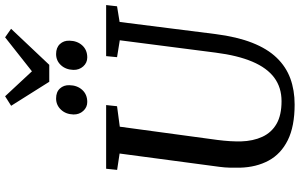

<svg xmlns="http://www.w3.org/2000/svg" viewBox="-235 -952 1197 767"><g transform="rotate(-90 363.5 -568.5)"><path d="M659.3 -689.2 610.9 -306Q599.9 -220 576.1 -159.5Q552.3 -99 516.4 -61.8Q480.5 -24.5 433.6 -7.2Q386.6 10 329.4 10Q242.2 10 187.1 -17.3Q132.1 -44.6 105.5 -93.8Q78.9 -143 77.1 -208.3Q76.8 -227.3 77.2 -247.9Q77.6 -268.5 80.5 -290L133.7 -689.2L68.3 -699.1L72.9 -743H327.3L322.7 -699.4L240.9 -688.5L188 -298.7Q184.5 -271.4 183.1 -248Q181.8 -224.6 182.1 -204.6Q183.5 -156 200.4 -119.3Q217.2 -82.6 252 -62.4Q286.9 -42.3 342.7 -42.3Q397.4 -42.3 436.6 -71.3Q475.7 -100.3 500.6 -158.8Q525.5 -217.4 536.8 -306L586.1 -688.5L518.6 -699.4L522.8 -743H726.8L721.9 -699.4ZM339.5 -818.4Q318.4 -818.4 303.8 -834.5Q289.2 -850.6 289.7 -873.9Q290.7 -904.2 308.9 -923.5Q327.1 -942.9 353.8 -942.9Q379.5 -942.9 393.4 -927.7Q407.4 -912.5 406.7 -889.9Q406.2 -858.8 388 -838.6Q369.7 -818.4 339.5 -818.4ZM517.5 -818.4Q496.3 -818.4 481.8 -834.5Q467.3 -850.6 467.8 -873.9Q468.8 -904.2 486.6 -923.5Q504.4 -942.9 531.3 -942.9Q556.8 -942.9 571 -927.7Q585.2 -912.5 584.5 -889.9Q584 -858.8 565.8 -838.6Q547.5 -818.4 517.5 -818.4ZM420.3 -970.2 324.4 -1122.5 362.4 -1146.6Q387.4 -1119.8 412.3 -1093Q437.2 -1066.2 462.1 -1039.4Q495.9 -1066.2 530 -1093Q564.1 -1119.8 597.9 -1146.6L632 -1122.7L488 -970.2Z"/></g></svg>

Font: Merriweather Light
Style: Italic
Weight: 300
Italic angle: -7.8°
Designer: Eben Sorkin
Foundry: Eben Sorkin
Version: Version 2.101